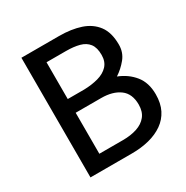

<svg xmlns="http://www.w3.org/2000/svg" viewBox="-157 -813 917 945"><g transform="rotate(-30 301.5 -340.0)"><path d="M325 0Q379 0 424 -11.5Q469 -23 502.5 -46.5Q536 -70 554.5 -106.5Q573 -143 573 -194Q573 -260 539 -302Q505 -344 451 -365Q485 -387 511.5 -419.5Q538 -452 538 -496Q538 -565 508 -605Q478 -645 425.5 -662.5Q373 -680 304 -680H90V0ZM296 -599Q340 -599 372 -590.5Q404 -582 421.5 -559.5Q439 -537 439 -495Q439 -457 417.5 -434Q396 -411 359.5 -401Q323 -391 279 -390H186V-599ZM331 -312Q396 -312 435.5 -283Q475 -254 475 -192Q475 -152 455 -127Q435 -102 400 -90.5Q365 -79 321 -79H186V-312Z"/></g></svg>

Font: Catamaran Thin Medium
Style: Regular
Weight: 500
Version: Version 2.000